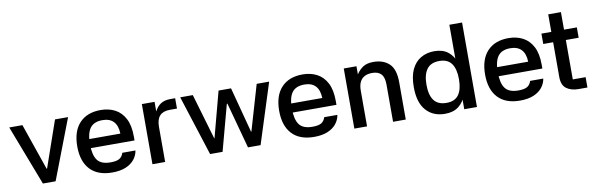

<svg xmlns="http://www.w3.org/2000/svg" viewBox="-49 -1157 4957 1607"><g transform="rotate(-10 2429.0 -354.0)"><path d="M323 0H215L19 -511H131L267 -117H271L408 -511H519Z M611 -299H926Q924 -367 891.5 -401.5Q859 -436 797 -436Q725 -436 692.5 -392.5Q660 -349 660 -257Q660 -164 692 -120Q724 -76 804 -76Q859 -76 882.5 -92.5Q906 -109 914 -138H1026Q1019 -95 991.5 -61.5Q964 -28 917.5 -9Q871 10 804 10Q681 10 616.5 -59Q552 -128 552 -255Q552 -384 616.5 -453Q681 -522 797 -522Q866 -522 919 -494Q972 -466 1002.5 -407.5Q1033 -349 1033 -256V-222H610Z M1254 0H1146V-511H1254V-429Q1274 -470 1306.5 -490.5Q1339 -511 1387 -511H1429V-423H1367Q1311 -423 1282.5 -392.5Q1254 -362 1254 -298Z M1472 -511H1579L1693 -123H1695L1798 -511H1904L2006 -125H2009L2122 -511H2228L2065 0H1958L1852 -390H1847L1742 0H1636Z M2327 -299H2642Q2640 -367 2607.5 -401.5Q2575 -436 2513 -436Q2441 -436 2408.5 -392.5Q2376 -349 2376 -257Q2376 -164 2408 -120Q2440 -76 2520 -76Q2575 -76 2598.5 -92.5Q2622 -109 2630 -138H2742Q2735 -95 2707.5 -61.5Q2680 -28 2633.5 -9Q2587 10 2520 10Q2397 10 2332.5 -59Q2268 -128 2268 -255Q2268 -384 2332.5 -453Q2397 -522 2513 -522Q2582 -522 2635 -494Q2688 -466 2718.5 -407.5Q2749 -349 2749 -256V-222H2326Z M2970 0H2862V-511H2970V-442Q2994 -479 3027 -500.5Q3060 -522 3115 -522Q3199 -522 3249 -475Q3299 -428 3299 -317V0H3191V-316Q3191 -378 3165.5 -405.5Q3140 -433 3089 -433Q3051 -433 3024.5 -419Q2998 -405 2984 -376.5Q2970 -348 2970 -301Z M3796 -718H3904V0H3796ZM3632 10Q3531 10 3471.5 -57Q3412 -124 3412 -255Q3412 -347 3440 -405.5Q3468 -464 3518 -493Q3568 -522 3632 -522Q3704 -522 3748.5 -487Q3793 -452 3813.5 -392Q3834 -332 3834 -255Q3834 -179 3813.5 -119.5Q3793 -60 3748.5 -25Q3704 10 3632 10ZM3660 -78Q3731 -78 3763.5 -123.5Q3796 -169 3796 -256Q3796 -342 3763.5 -388Q3731 -434 3660 -434Q3587 -434 3553.5 -388Q3520 -342 3520 -256Q3520 -169 3553.5 -123.5Q3587 -78 3660 -78Z M4077 -299H4392Q4390 -367 4357.5 -401.5Q4325 -436 4263 -436Q4191 -436 4158.5 -392.5Q4126 -349 4126 -257Q4126 -164 4158 -120Q4190 -76 4270 -76Q4325 -76 4348.5 -92.5Q4372 -109 4380 -138H4492Q4485 -95 4457.5 -61.5Q4430 -28 4383.5 -9Q4337 10 4270 10Q4147 10 4082.5 -59Q4018 -128 4018 -255Q4018 -384 4082.5 -453Q4147 -522 4263 -522Q4332 -522 4385 -494Q4438 -466 4468.5 -407.5Q4499 -349 4499 -256V-222H4076Z M4843 -423H4734V-88H4843V0H4768Q4705 0 4665.5 -29Q4626 -58 4626 -127V-423H4542V-511H4626V-660H4734V-511H4843Z"/></g></svg>

Font: Asta Sans SemiBold
Style: Regular
Weight: 600
Designer: 42dot
Version: Version 1.000